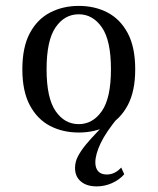

<svg xmlns="http://www.w3.org/2000/svg" viewBox="-20 -447 545 664"><path d="M314.5 197.6Q279.8 197.6 259.7 180.6Q239.5 163.7 239.5 133.9Q239.5 112.9 249.6 93.5Q259.7 74.2 276.6 53.6Q293.5 33.1 316.5 9.3Q339.5 -14.5 365.3 -44.4H391.1Q346.8 8.9 328.2 48Q309.7 87.1 309.7 114.5Q309.7 134.7 319.8 145.6Q329.8 156.5 349.2 156.5Q377.4 156.5 399.2 132.3L409.7 155.6Q392.7 175 367.3 186.3Q341.9 197.6 314.5 197.6ZM252.4 11.3Q196.8 11.3 152.8 -11.7Q108.9 -34.7 83.1 -83.1Q57.3 -131.5 57.3 -207.3Q57.3 -283.9 83.1 -332.3Q108.9 -380.6 153.2 -403.6Q197.6 -426.6 252.4 -426.6Q308.1 -426.6 352 -403.6Q396 -380.6 421.8 -332.3Q447.6 -283.9 447.6 -207.3Q447.6 -131.5 421.8 -83.1Q396 -34.7 352 -11.7Q308.1 11.3 252.4 11.3ZM252.4 -17.7Q300.8 -17.7 332.3 -62.9Q363.7 -108.1 363.7 -207.3Q363.7 -307.3 332.3 -352.4Q300.8 -397.6 252.4 -397.6Q203.2 -397.6 172.2 -352.4Q141.1 -307.3 141.1 -207.3Q141.1 -108.1 172.2 -62.9Q203.2 -17.7 252.4 -17.7Z"/></svg>

Font: Playfair 5pt SemiExpanded Light
Style: Regular
Weight: 400
Version: Version 2.203